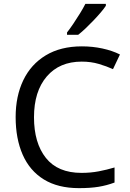

<svg xmlns="http://www.w3.org/2000/svg" viewBox="-20 -964 672 994"><path d="M403 -645Q288 -645 222 -568Q156 -491 156 -357Q156 -224 217.5 -146.5Q279 -69 402 -69Q449 -69 491 -77Q533 -85 573 -97V-19Q533 -4 490.5 3Q448 10 389 10Q280 10 207 -35Q134 -80 97.5 -163Q61 -246 61 -358Q61 -466 100.5 -548.5Q140 -631 217 -677.5Q294 -724 404 -724Q459 -724 510 -713Q561 -702 601 -682L565 -606Q532 -621 491.5 -633Q451 -645 403 -645ZM528 -934Q519 -920 502 -900Q485 -880 464.5 -858.5Q444 -837 423.5 -817.5Q403 -798 385 -784H327V-796Q342 -815 359.5 -841Q377 -867 394 -894.5Q411 -922 422 -944H528Z"/></svg>

Font: Noto Sans Javanese
Style: Regular
Weight: 400
Designer: Monotype Design Team
Foundry: Monotype Imaging Inc.
Version: Version 2.004